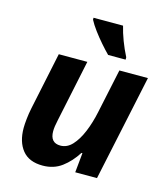

<svg xmlns="http://www.w3.org/2000/svg" viewBox="-115 -855 833 955"><g transform="rotate(15 302.0 -378.0)"><path d="M193 10Q123 10 88.5 -32.5Q54 -75 54 -147Q54 -165 57 -193.5Q60 -222 66 -251L128 -546H275L208 -227Q200 -192 200 -169Q200 -109 253 -109Q287 -109 313.5 -137.5Q340 -166 360 -214Q380 -262 392 -320L440 -546H587L471 0H359L369 -101H364Q333 -52 291.5 -21Q250 10 193 10ZM366 -606Q346 -626 323 -652.5Q300 -679 280 -706Q260 -733 248 -756V-766H400Q408 -732 422.5 -693.5Q437 -655 456 -618V-606Z"/></g></svg>

Font: Noto IKEA Latin
Style: Bold Italic
Weight: 700
Italic angle: -12°
Designer: Monotype Design Team
Foundry: Monotype Imaging Inc.
Version: Version 1.0